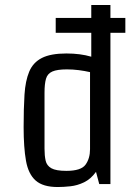

<svg xmlns="http://www.w3.org/2000/svg" viewBox="-20 -740 554 772"><path d="M75 -229Q75 -304 78.5 -359.5Q82 -415 97.5 -452Q113 -489 148.5 -507Q184 -525 247 -525Q303 -525 347 -512V-608H204V-668H347V-720H424V-668H484V-608H424V0H379L366 -49Q345 -20 318 -7Q291 6 263 9Q235 12 212 12Q153 12 123.5 -14Q94 -40 84.5 -93.5Q75 -147 75 -229ZM342 -140V-450Q320 -455 296.5 -458Q273 -461 249 -461Q210 -461 190.5 -452.5Q171 -444 165 -423.5Q159 -403 159 -367V-142Q159 -114 163.5 -94Q168 -74 186.5 -63.5Q205 -53 247 -53Q306 -53 324 -78Q342 -103 342 -140Z"/></svg>

Font: Strait
Style: Regular
Weight: 400
Designer: Eduardo Rodriguez Tunni
Foundry: Eduardo Rodriguez Tunni
Version: Version 1.002; ttfautohint (v1.8.4.7-5d5b);gftools[0.9.23]